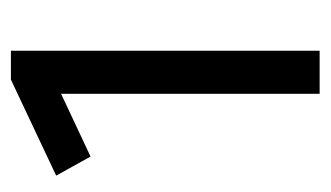

<svg xmlns="http://www.w3.org/2000/svg" viewBox="-147 -459 606 352"><g transform="rotate(-90 156.0 -283.0)"><path d="M239 0V-566H186L10 -483L45 -420L160 -474V0Z"/></g></svg>

Font: Catamaran
Style: Regular
Weight: 400
Designer: Pria Ravichandran
Version: Version 2.000